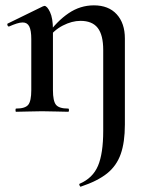

<svg xmlns="http://www.w3.org/2000/svg" viewBox="-20 -418 547 718"><path d="M282 280Q280 281 277.5 275.5Q275 270 278 269Q327 248 346.5 202Q366 156 366 71V-231Q366 -287 345.5 -313.5Q325 -340 281 -340Q249 -340 215 -322.5Q181 -305 160 -274L155 -286Q193 -339 236.5 -368.5Q280 -398 331 -398Q386 -398 416.5 -364.5Q447 -331 447 -274V48Q447 114 431.5 158Q416 202 380.5 230.5Q345 259 282 280ZM40 0Q38 0 38 -6Q38 -12 40 -12Q74 -12 85.5 -26Q97 -40 97 -81V-272Q97 -304 89.5 -319Q82 -334 65 -334Q55 -334 42.5 -330Q30 -326 14 -319Q10 -318 8 -323.5Q6 -329 9 -330L140 -394Q145 -396 146 -396Q156 -396 167 -373Q178 -350 178 -306V-81Q178 -40 189.5 -26Q201 -12 235 -12Q238 -12 238 -6Q238 0 235 0Q216 0 191 -1Q166 -2 137 -2Q110 -2 85 -1Q60 0 40 0Z"/></svg>

Font: Cormorant Garamond Light SemiBold
Style: Regular
Weight: 600
Version: Version 4.001